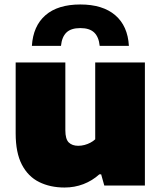

<svg xmlns="http://www.w3.org/2000/svg" viewBox="-20 -829 721 858"><path d="M268.5 9Q204.5 9 155 -15.5Q105.5 -40 77.8 -93.2Q50 -146.5 50 -233V-550H272V-247Q272 -207.5 287.2 -192.5Q302.5 -177.5 329.5 -177.5Q343.5 -177.5 357.8 -181.2Q372 -185 384.2 -191.5Q396.5 -198 405.5 -206.5V-550H627.5V0H446L432 -50H424Q392.5 -21.5 352.8 -6.2Q313 9 268.5 9ZM122.5 -624Q128 -713 183.2 -761Q238.5 -809 339 -809Q439 -809 495 -761Q551 -713 556 -624H425.5Q421.5 -664 400.8 -683.8Q380 -703.5 339 -703.5Q297.5 -703.5 277 -683.8Q256.5 -664 252.5 -624Z"/></svg>

Font: Encode Sans SemiExpanded Black
Style: Regular
Weight: 900
Width: 6
Designer: Multiple Designers
Foundry: Impallari Type
Version: Version 3.002